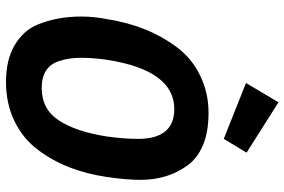

<svg xmlns="http://www.w3.org/2000/svg" viewBox="-178 -782 971 656"><g transform="rotate(90 308.0 -453.5)"><path d="M544 -609Q594 -541 594 -448Q594 -399 584 -331.5Q574 -264 551.5 -205.5Q529 -147 491 -96.5Q453 -46 393.5 -17Q334 12 259 12Q184 12 134 -17.5Q84 -47 64 -95Q36 -162 36 -245Q36 -289 45 -334Q67 -474 141 -572Q179 -623 238 -651.5Q297 -680 364 -680Q431 -680 475.5 -661Q520 -642 544 -609ZM454 -439Q454 -563 352 -563Q220 -563 184 -334Q177 -287 177 -244.5Q177 -202 188 -170Q207 -110 280 -110Q353 -110 391.5 -169.5Q430 -229 446 -334Q454 -392 454 -439ZM454 -732 263 -808 329 -919 501 -810Z"/></g></svg>

Font: Rambla
Style: Bold Italic
Weight: 700
Italic angle: -12°
Designer: Martin Sommaruga
Foundry: Martin Sommaruga
Version: Version 1.001